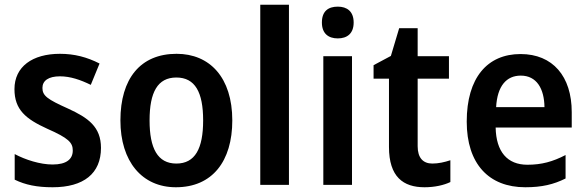

<svg xmlns="http://www.w3.org/2000/svg" viewBox="-20 -780 2474 810"><path d="M406 -156C406 -245 352 -283 267 -322C180 -361 159 -376 159 -409C159 -440 185 -458 233 -458C277 -458 320 -443 363 -422L400 -512C347 -539 294 -553 233 -553C117 -553 41 -499 41 -404C41 -317 89 -278 179 -237C270 -197 287 -178 287 -145C287 -109 261 -86 202 -86C149 -86 87 -106 42 -130V-22C87 0 136 10 202 10C333 10 406 -48 406 -156Z M960 -272C960 -453 865 -553 725 -553C572 -553 488 -448 488 -272C488 -99 579 10 722 10C876 10 960 -100 960 -272ZM611 -272C611 -391 645 -453 724 -453C803 -453 837 -391 837 -272C837 -153 803 -90 724 -90C645 -90 611 -154 611 -272Z M1199 0V-760H1078V0Z M1405 -752C1365 -752 1338 -733 1338 -685C1338 -638 1366 -618 1405 -618C1444 -618 1472 -638 1472 -685C1472 -732 1444 -752 1405 -752ZM1465 -543H1344V0H1465Z M1804 -90C1765 -90 1742 -114 1742 -163V-448H1874V-543H1742V-661H1664L1629 -544L1556 -505V-448H1621V-160C1621 -34 1681 10 1771 10C1814 10 1853 1 1880 -12V-104C1856 -96 1830 -90 1804 -90Z M2176 -552C2036 -552 1949 -452 1949 -267C1949 -89 2042 10 2196 10C2266 10 2316 -2 2366 -27V-126C2312 -98 2265 -85 2205 -85C2120 -85 2073 -140 2071 -242H2392V-307C2392 -458 2312 -552 2176 -552ZM2177 -461C2244 -461 2276 -406 2277 -328H2073C2078 -418 2117 -461 2177 -461Z"/></svg>

Font: Noto Sans Armenian SemiCondensed SemiBold
Style: Regular
Weight: 600
Width: 4
Designer: Monotype Design Team
Foundry: Monotype Imaging Inc.
Version: Version 2.008